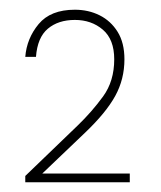

<svg xmlns="http://www.w3.org/2000/svg" viewBox="-20 -727 331 395"><path d="M32 -352V-365L140 -469Q169 -497 192 -528.5Q215 -560 215 -605Q215 -646 191.5 -666Q168 -686 134 -686Q100 -686 78.5 -668Q57 -650 54 -610H32Q35 -648 59.5 -677.5Q84 -707 134 -707Q162 -707 185 -695.5Q208 -684 222 -661.5Q236 -639 236 -605Q236 -564 217 -529.5Q198 -495 155 -454L67 -370H247V-352Z"/></svg>

Font: DM Sans 36pt Thin
Style: Regular
Weight: 250
Designer: Colophon Foundry, Jonny Pinhorn
Foundry: Colophon Foundry
Version: Version 4.004;gftools[0.9.30]